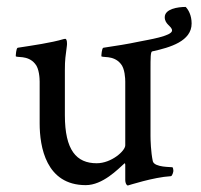

<svg xmlns="http://www.w3.org/2000/svg" viewBox="-20 -538 592 565"><path d="M486.3 -448.2C486.3 -431.6 415 -420.9 391.6 -416C349.6 -407.2 328.1 -404.3 284.2 -397.5C279.3 -396.5 278.3 -374 278.3 -373C278.3 -367.2 313.5 -377 335 -350.6C347.7 -336.9 348.6 -305.7 348.6 -297.9V-110.4C348.6 -93.8 307.6 -57.6 264.6 -57.6C205.1 -57.6 170.9 -95.7 170.9 -199.2V-331.1C170.9 -364.3 172.9 -372.1 176.8 -403.3C177.7 -408.2 177.7 -423.8 171.9 -423.8C170.9 -423.8 168 -422.9 167 -422.9C130.9 -412.1 76.2 -404.3 32.2 -397.5C27.3 -396.5 26.4 -374 26.4 -373C26.4 -367.2 61.5 -377 83 -350.6C95.7 -336.9 96.7 -305.7 96.7 -297.9V-174.8C96.7 -106.4 115.2 6.8 232.4 6.8C282.2 6.8 327.1 -40 346.7 -57.6C346.7 -57.6 348.6 -57.6 348.6 -52.7V-7.8C348.6 -1 351.6 7.8 356.4 7.8C357.4 7.8 431.6 -16.6 482.4 -19.5C487.3 -19.5 490.2 -33.2 490.2 -35.2C490.2 -38.1 489.3 -44.9 487.3 -45.9C484.4 -46.9 434.6 -44.9 429.7 -63.5C423.8 -90.8 422.9 -127 422.9 -137.7V-333C422.9 -366.2 422.9 -385.7 427.7 -386.7C481.4 -398.4 543.9 -417 543.9 -468.8C543.9 -493.2 534.2 -509.8 526.4 -517.6C502.9 -517.6 464.8 -511.7 464.8 -487.3C464.8 -465.8 486.3 -460.9 486.3 -448.2Z"/></svg>

Font: Crimson
Style: Roman
Weight: 400
Version: Version 0.2